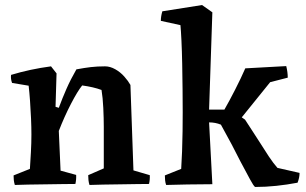

<svg xmlns="http://www.w3.org/2000/svg" viewBox="-20 -732 1218 764"><path d="M39 4Q36 -6 35 -15Q34 -24 34 -34L99 -60Q101 -90 103 -126.5Q105 -163 105 -197Q105 -225 103.5 -260.5Q102 -296 99.5 -330.5Q97 -365 94 -391L28 -402Q25 -410 24 -418Q23 -426 24 -434Q100 -457 183 -468L205 -440L201 -307L214 -303Q228 -341 244.5 -378.5Q261 -416 284 -456Q316 -462 341.5 -465Q367 -468 398 -468Q418 -468 438.5 -456.5Q459 -445 474.5 -427.5Q490 -410 499 -394Q502 -309 505 -224Q508 -139 511 -54L576 -35Q577 -17 573 0Q554 0 523.5 0.5Q493 1 458 1.5Q423 2 390.5 2.5Q358 3 336 4Q333 -6 332 -15.5Q331 -25 331 -35L393 -62V-227Q393 -261 391 -302.5Q389 -344 384 -374Q368 -380 348.5 -384.5Q329 -389 307 -392Q289 -370 262.5 -319Q236 -268 214 -211L221 -53L283 -36Q284 -18 280 0Q261 0 229 0.5Q197 1 160.5 1.5Q124 2 91.5 2.5Q59 3 39 4Z M995 12Q989 8 974.5 -19Q960 -46 937 -89Q921 -121 901.5 -158Q882 -195 859 -236Q837 -245 812 -245L825 1Q778 1 726 2Q674 3 641 4Q638 -5 637 -14.5Q636 -24 636 -34L701 -60Q703 -91 704.5 -130Q706 -169 706.5 -209.5Q707 -250 707 -285Q707 -323 706.5 -374.5Q706 -426 705 -477.5Q704 -529 702 -570.5Q700 -612 698 -632L620 -649Q620 -667 626 -687L784 -712L825 -683L812 -296H873Q892 -329 915.5 -375Q939 -421 956 -460L1119 -469Q1125 -445 1125 -423L1055 -405L942 -265L955 -256Q967 -238 982 -214.5Q997 -191 1014 -165Q1032 -136 1050 -109Q1068 -82 1084 -64L1172 -44Q1172 -25 1164 -5Q1122 3 1079.5 7.5Q1037 12 995 12Z"/></svg>

Font: Labrada SemiBold
Style: Regular
Weight: 600
Designer: Mercedes Jáuregui
Foundry: Omnibus-Type Team
Version: Version 1.000; ttfautohint (v1.8.4.7-5d5b)